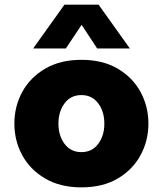

<svg xmlns="http://www.w3.org/2000/svg" viewBox="-20 -798 702 828"><path d="M123 -589 258 -778H405L540 -589H399L332 -691L264 -589ZM331 10Q240 10 175 -28Q110 -66 76 -128.5Q42 -191 42 -265Q42 -339 76 -401.5Q110 -464 175 -502Q240 -540 331 -540Q423 -540 487.5 -502Q552 -464 586 -401.5Q620 -339 620 -265Q620 -191 586 -128.5Q552 -66 487.5 -28Q423 10 331 10ZM331 -142Q377 -142 403.5 -177.5Q430 -213 430 -265Q430 -317 403.5 -352.5Q377 -388 331 -388Q285 -388 258.5 -352.5Q232 -317 232 -265Q232 -213 258.5 -177.5Q285 -142 331 -142Z"/></svg>

Font: Be Vietnam Pro Black
Style: Regular
Weight: 900
Designer: Lam Bao, Tony Le, Vietanh Nguyen
Foundry: Yellow Type Foundry
Version: Version 1.002; ttfautohint (v1.8.3)